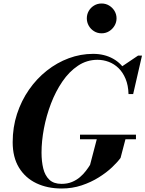

<svg xmlns="http://www.w3.org/2000/svg" viewBox="-20 -1068 832 1098"><path d="M332.5 10Q251 10 187.8 -20.2Q124.5 -50.5 88.5 -109.5Q52.5 -168.5 52.5 -255Q52.5 -340 77.2 -416Q102 -492 145.8 -555Q189.5 -618 247.8 -664Q306 -710 373.5 -735Q441 -760 512.5 -760Q577 -760 626.8 -732.2Q676.5 -704.5 704 -653Q731.5 -601.5 729.5 -530H715Q713.5 -580.5 698 -617.5Q682.5 -654.5 657.8 -678.5Q633 -702.5 602 -714.2Q571 -726 537.5 -726Q476.5 -726 426 -692.2Q375.5 -658.5 336.8 -601.8Q298 -545 271.5 -475.5Q245 -406 231.2 -333.2Q217.5 -260.5 217.5 -195.5Q217.5 -144.5 227.5 -104Q237.5 -63.5 262.5 -40Q287.5 -16.5 332 -16.5Q365 -16.5 391.2 -27.2Q417.5 -38 437.2 -55Q457 -72 471.2 -90.8Q485.5 -109.5 495 -125L536 -281.5H700L669.5 -165Q652.5 -141.5 621 -111.5Q589.5 -81.5 545.2 -53.8Q501 -26 447.2 -8Q393.5 10 332.5 10ZM437.5 -271.5V-298H757.5V-271.5ZM715 -530V-584.5Q708 -609.5 697.8 -635.5Q687.5 -661.5 671.5 -684L769.5 -750H792L741.5 -530ZM561 -877.5Q537 -877.5 517.8 -889.5Q498.5 -901.5 487.5 -921Q476.5 -940.5 476.5 -963Q476.5 -986 487.5 -1005.2Q498.5 -1024.5 517.8 -1036.2Q537 -1048 561 -1048Q585 -1048 604.2 -1036.2Q623.5 -1024.5 635 -1005.2Q646.5 -986 646.5 -963Q646.5 -940.5 635 -921Q623.5 -901.5 604.2 -889.5Q585 -877.5 561 -877.5Z"/></svg>

Font: Bodoni Moda 9pt
Style: Bold Italic
Weight: 700
Italic angle: -13°
Designer: Owen Earl
Foundry: indestructible type
Version: Version 2.004